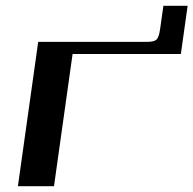

<svg xmlns="http://www.w3.org/2000/svg" viewBox="-20 -645 670 665"><path d="M606.4 -458H231.4L167 0H42L112.3 -500H488.3Q513.7 -500 522 -507.8Q530.3 -515.6 534.2 -542L545.9 -625H629.9Z"/></svg>

Font: okolaks
Style: BoldItalic
Weight: 600
Width: 8
Italic angle: -8°
Version: Version 000.6.0